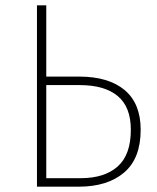

<svg xmlns="http://www.w3.org/2000/svg" viewBox="-20 -702 592 722"><path d="M509 -214Q509 -106 446.5 -53Q384 0 276 0H119V-682H154V-414H277Q388 -414 448.5 -363.5Q509 -313 509 -214ZM472 -214Q472 -300 422.5 -341Q373 -382 280 -382H154V-32H284Q373 -32 422.5 -76Q472 -120 472 -214Z"/></svg>

Font: FiraGO UltraLight
Style: Regular
Weight: 200
Designer: bBox Type
Foundry: bBox Type GmbH
Version: Version 1.001